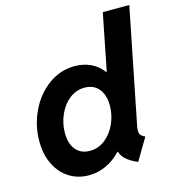

<svg xmlns="http://www.w3.org/2000/svg" viewBox="-112 -846 859 947"><g transform="rotate(-15 317.5 -372.0)"><path d="M393.1 -67.9H391.1Q357.4 -31.7 315.4 -12Q273.4 7.8 226.1 7.8Q170.9 7.8 126.7 -19.8Q82.5 -47.4 57.4 -98.6Q32.2 -149.9 32.2 -217.8Q32.2 -297.4 66.4 -369.6Q100.6 -441.9 161.1 -486.3Q221.7 -530.8 295.9 -530.8Q341.8 -530.8 378.2 -513.2Q414.6 -495.6 439 -462.9H442.4L499.5 -752H634.8L518.1 -167Q515.1 -153.3 515.1 -142.6Q515.1 -128.9 521.5 -120.4Q527.8 -111.8 543.5 -105L477.1 6.8Q441.4 -8.3 420.7 -26.4Q399.9 -44.4 393.1 -67.9ZM414.1 -297.9Q414.1 -352.1 388.2 -383.8Q362.3 -415.5 315.4 -415.5Q271.5 -415.5 237.1 -387.7Q202.6 -359.9 183.6 -315.7Q164.6 -271.5 164.6 -224.1Q164.6 -169.4 190.4 -138.4Q216.3 -107.4 261.7 -107.4Q305.7 -107.4 340.3 -135Q375 -162.6 394.5 -206.8Q414.1 -251 414.1 -297.9Z"/></g></svg>

Font: Reddit Sans Fudge
Style: Bold
Weight: 700
Italic angle: -11.25°
Designer: Stephen Hutchings
Version: Version 1.013